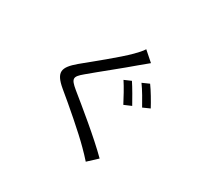

<svg xmlns="http://www.w3.org/2000/svg" viewBox="-178 -1023 1355 1307"><g transform="rotate(30 500.0 -369.5)"><path d="M639 -569 586 -546C612 -507 649 -439 670 -398L726 -422C705 -460 664 -532 639 -569ZM756 -614 702 -590C730 -552 767 -488 790 -446L844 -470C823 -510 782 -579 756 -614ZM691 -738 616 -804C605 -785 579 -757 559 -737C491 -668 340 -548 264 -485C174 -409 163 -366 257 -287C351 -210 502 -80 573 -8C597 16 621 41 642 65L713 -1C607 -107 430 -250 339 -324C274 -378 275 -394 336 -445C409 -507 553 -621 622 -681C639 -695 670 -721 691 -738Z"/></g></svg>

Font: ChiuKong Gothic CL
Style: Regular
Weight: 400
Designer: Ryoko NISHIZUKA 西塚涼子 (kana, bopomofo & ideographs); Paul D. Hunt (Latin, Greek & Cyrillic); Sandoll Communications 산돌커뮤니
Foundry: Adobe
Version: Version 1.300